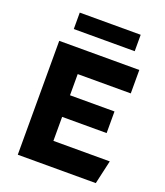

<svg xmlns="http://www.w3.org/2000/svg" viewBox="-159 -1001 954 1109"><g transform="rotate(20 317.5 -447.0)"><path d="M82.4 0V-700H574.6V-556H248.4V-425.8H521.9V-293H248.4V-145.5H594.9L561.9 0ZM138.1 -792.8V-893.8H512.6V-792.8Z"/></g></svg>

Font: Geologica-Sharp
Style: Regular
Weight: 100
Designer: Sindre Bremnes, Frode Helland
Foundry: Monokrom Skriftforlag AS
Version: Version 1.010;gftools[0.9.28]